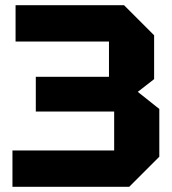

<svg xmlns="http://www.w3.org/2000/svg" viewBox="-20 -720 662 740"><path d="M478 0H28V-140H420V-290H118V-424H400V-560H40V-700H458L574 -584V-415L511 -366L594 -300V-116Z"/></svg>

Font: Tektur
Style: Bold
Weight: 700
Designer: Adam Jagosz
Foundry: Adam Jagosz
Version: Version 1.005;gftools[0.9.30]